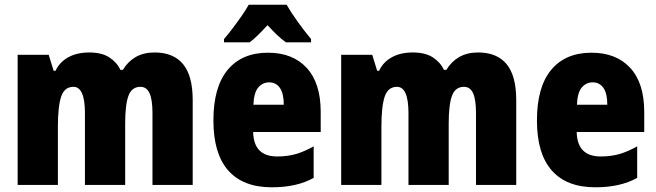

<svg xmlns="http://www.w3.org/2000/svg" viewBox="-20 -786 2790 816"><path d="M637 -563Q717 -563 758 -513.5Q799 -464 799 -360V0H628V-305Q628 -363 615.5 -390Q603 -417 577 -417Q540 -417 526 -379Q512 -341 512 -262V0H341V-305Q341 -417 292 -417Q254 -417 240 -375.5Q226 -334 226 -246V0H55V-553H187L208 -485H216Q233 -522 270 -542.5Q307 -563 359 -563Q412 -563 444 -542.5Q476 -522 492 -489H502Q523 -524 556.5 -543.5Q590 -563 637 -563Z M1119 -562Q1224 -562 1283.5 -497.5Q1343 -433 1343 -310V-225H1056Q1058 -121 1158 -121Q1201 -121 1236.5 -131Q1272 -141 1313 -164V-30Q1242 10 1135 10Q1013 10 950 -61.5Q887 -133 887 -274Q887 -416 947.5 -489Q1008 -562 1119 -562ZM1124 -436Q1096 -436 1077.5 -414Q1059 -392 1057 -341H1186Q1186 -389 1169.5 -412.5Q1153 -436 1124 -436ZM1198 -766Q1217 -733 1245 -694Q1273 -655 1302 -620V-606H1195Q1177 -619 1158 -637Q1139 -655 1117 -679Q1094 -654 1075.5 -636Q1057 -618 1041 -606H932V-620Q947 -637 967.5 -664Q988 -691 1007.5 -719Q1027 -747 1037 -766Z M2012 -563Q2092 -563 2133 -513.5Q2174 -464 2174 -360V0H2003V-305Q2003 -363 1990.5 -390Q1978 -417 1952 -417Q1915 -417 1901 -379Q1887 -341 1887 -262V0H1716V-305Q1716 -417 1667 -417Q1629 -417 1615 -375.5Q1601 -334 1601 -246V0H1430V-553H1562L1583 -485H1591Q1608 -522 1645 -542.5Q1682 -563 1734 -563Q1787 -563 1819 -542.5Q1851 -522 1867 -489H1877Q1898 -524 1931.5 -543.5Q1965 -563 2012 -563Z M2494 -562Q2599 -562 2658.5 -497.5Q2718 -433 2718 -310V-225H2431Q2433 -121 2533 -121Q2576 -121 2611.5 -131Q2647 -141 2688 -164V-30Q2617 10 2510 10Q2388 10 2325 -61.5Q2262 -133 2262 -274Q2262 -416 2322.5 -489Q2383 -562 2494 -562ZM2499 -436Q2471 -436 2452.5 -414Q2434 -392 2432 -341H2561Q2561 -389 2544.5 -412.5Q2528 -436 2499 -436Z"/></svg>

Font: Noto Sans Gurmukhi UI Condensed Black
Style: Regular
Weight: 900
Width: 3
Designer: Jelle Bosma - Monotype Design Team
Foundry: Monotype Imaging Inc.
Version: Version 2.004; ttfautohint (v1.8.4.7-5d5b)